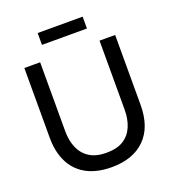

<svg xmlns="http://www.w3.org/2000/svg" viewBox="-148 -926 942 1051"><g transform="rotate(-20 323.0 -400.5)"><path d="M323 14Q272 14 230 2.5Q188 -9 156 -31.5Q124 -54 102.5 -86Q81 -118 69.5 -160Q58 -202 58 -253V-660H150V-258Q150 -203 168.5 -160.5Q187 -118 225 -94Q263 -70 323 -70Q385 -70 422.5 -94Q460 -118 478 -160.5Q496 -203 496 -258V-660H587V-253Q587 -124 517.5 -55Q448 14 323 14ZM192 -746V-815H454V-746Z"/></g></svg>

Font: Bricolage Grotesque 72pt
Style: Regular
Weight: 400
Version: Version 1.001;gftools[0.9.33.dev8+g029e19f]